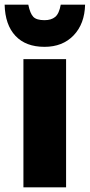

<svg xmlns="http://www.w3.org/2000/svg" viewBox="-49 -808 387 828"><path d="M236 0H52V-553H236ZM318 -788H213Q206 -749 189 -735Q172 -721 143 -721Q109 -721 95 -735Q81 -749 73 -788H-29Q-27 -701 17.5 -653.5Q62 -606 143 -606Q221 -606 268.5 -655.5Q316 -705 318 -788Z"/></svg>

Font: Noto Sans Display SemiCondensed Black
Style: Regular
Weight: 900
Width: 4
Designer: Monotype Design Team
Foundry: Monotype Imaging Inc.
Version: Version 1.900